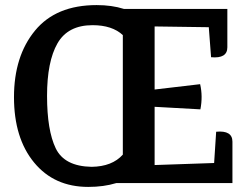

<svg xmlns="http://www.w3.org/2000/svg" viewBox="-20 -720 964 755"><path d="M340 -64Q421 -65 463 -112V-582Q421 -621 344 -621Q247 -621 206 -549.5Q165 -478 165 -343Q165 -208 199 -137Q233 -66 340 -64ZM894 0H437Q388 15 327 15Q193 15 114 -81Q35 -177 35 -338Q35 -499 117.5 -599.5Q200 -700 360 -700Q420 -700 467 -685H874V-534Q874 -489 810 -495L801 -613L588 -616V-368L767 -389Q778 -341 768 -290L588 -300V-71L822 -79L830 -202Q894 -208 894 -163Z"/></svg>

Font: Karma
Style: Bold
Weight: 700
Designer: Joana Correia
Foundry: Indian Type Foundry
Version: Version 1.202;PS 1.0;hotconv 1.0.78;makeotf.lib2.5.61930; tt